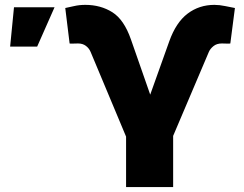

<svg xmlns="http://www.w3.org/2000/svg" viewBox="-20 -757 988 777"><path d="M490.2 0V-204.1L346.7 -546.9Q340.3 -562 327.4 -571.5Q314.5 -581.1 295.9 -581.1Q288.1 -581.1 275.4 -580.6Q262.7 -580.1 261.7 -581.1L244.1 -724.6Q259.3 -727.5 280 -732.4Q300.8 -737.3 325.2 -737.3Q387.2 -737.3 434.6 -707.5Q481.9 -677.7 509.8 -597.7L587.9 -374L665 -589.8Q692.4 -666.5 739.3 -701.9Q786.1 -737.3 847.7 -737.3Q868.2 -737.3 891.4 -732.4Q914.6 -727.5 930.7 -724.6L912.1 -581.1Q910.2 -580.1 897.2 -580.6Q884.3 -581.1 877.9 -581.1Q856.9 -581.1 843.8 -570.3Q830.6 -559.6 825.2 -546.9L680.7 -207V0ZM21 -568.4 36.6 -727.5H200.7L130.4 -568.4Z"/></svg>

Font: Inter 28pt Black
Style: Regular
Weight: 900
Designer: Rasmus Andersson
Foundry: rsms
Version: Version 4.001;git-66647c0bb